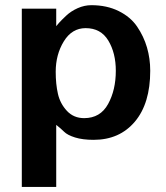

<svg xmlns="http://www.w3.org/2000/svg" viewBox="-20 -534 652 752"><path d="M568.4 -256.8Q568.4 -128.9 508.3 -57.6Q448.2 13.7 346.7 13.7Q303.7 13.7 273.9 4.4Q244.1 -4.9 231 -18.1Q217.8 -31.2 200.2 -44.9V198.2H65.4V-500H200.2V-431.6Q204.1 -436.5 211.9 -445.3Q219.7 -454.1 238.8 -472.2Q257.8 -490.2 284.2 -502Q310.5 -513.7 337.9 -513.7Q398.4 -513.7 444.8 -490.7Q491.2 -467.8 517.1 -429.7Q543 -391.6 555.7 -348.1Q568.4 -304.7 568.4 -256.8ZM433.6 -256.8Q433.6 -326.2 404.3 -375Q375 -423.8 315.4 -423.8Q261.7 -423.8 230 -372.1Q198.2 -320.3 198.2 -252.9Q198.2 -204.1 207 -166Q215.8 -127.9 242.2 -99.6Q268.6 -71.3 309.6 -71.3Q373 -71.3 403.3 -126.5Q433.6 -181.6 433.6 -256.8Z"/></svg>

Font: FreeUniversal
Style: Bold
Weight: 700
Version: Version 1.001